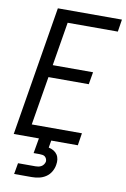

<svg xmlns="http://www.w3.org/2000/svg" viewBox="-102 -794 706 1074"><g transform="rotate(10 250.5 -257.5)"><path d="M16 0 137 -735H501L490 -665H205L164 -417H393L381 -347H152L106 -70H391L380 0ZM57 220 68 157H168Q176 157 184 155.5Q192 154 200 149.5Q208 145 213 137.5Q218 130 220 122Q221 114 218 106.5Q215 99 209.5 94Q204 89 195.5 87.5Q187 86 179 86H144L159 0H229L222 41Q237 44 250 51.5Q263 59 271 71Q279 83 281 98Q283 113 280 129Q277 149 266 168Q255 187 237 199Q219 211 198 215.5Q177 220 157 220Z"/></g></svg>

Font: Iosevka Term Curly Oblique
Style: Regular
Weight: 400
Italic angle: -9°
Designer: Belleve Invis
Foundry: Belleve Invis
Version: Version 32.3.0